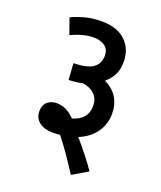

<svg xmlns="http://www.w3.org/2000/svg" viewBox="-132 -716 728 870"><g transform="rotate(20 232.5 -281.0)"><path d="M64 -599Q88 -611 125 -621.5Q162 -632 209 -632Q283 -632 323.5 -593.5Q364 -555 364 -492Q364 -456 350.5 -430Q337 -404 313 -384Q354 -365 374.5 -331.5Q395 -298 395 -254Q395 -203 366.5 -163.5Q338 -124 287 -103Q312 -74 338.5 -41Q365 -8 388 26L314 70Q285 25 258 -14Q231 -53 206 -84Q189 -82 171 -82Q130 -82 105.5 -101Q81 -120 81 -153Q81 -183 99 -198.5Q117 -214 144 -214Q161 -214 182.5 -206.5Q204 -199 231 -172Q302 -192 302 -258Q302 -293 280.5 -313.5Q259 -334 224 -339Q195 -332 157 -331L152 -410Q218 -411 246 -431.5Q274 -452 274 -489Q274 -522 252 -536.5Q230 -551 200 -551Q173 -551 145.5 -543.5Q118 -536 91 -523Z"/></g></svg>

Font: Noto Sans Condensed Medium
Style: Italic
Weight: 500
Width: 3
Italic angle: -12°
Designer: Monotype Design Team
Foundry: Monotype Imaging Inc.
Version: Version 2.013; ttfautohint (v1.8.4.7-5d5b)